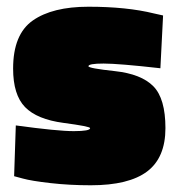

<svg xmlns="http://www.w3.org/2000/svg" viewBox="-20 -538 529 571"><path d="M457 -335Q333 -349 288 -349Q243 -349 243 -341Q243 -335 321.5 -326.5Q400 -318 436 -281.5Q472 -245 472 -157Q472 -69 417.5 -28Q363 13 250 13Q187 13 130 6.5Q73 0 48 -7L22 -14L27 -165Q151 -148 199.5 -148Q248 -148 248 -157Q248 -162 169 -172.5Q90 -183 54.5 -219.5Q19 -256 19 -334Q19 -436 77.5 -477Q136 -518 243 -518Q357 -518 438 -498L465 -492Z"/></svg>

Font: Titillium Web
Style: Black
Weight: 900
Version: Version 1.001;PS 35.000;hotconv 1.0.70;makeotf.lib2.5.55311